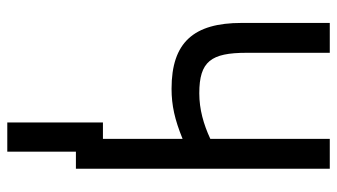

<svg xmlns="http://www.w3.org/2000/svg" viewBox="-224 -530 947 540"><g transform="rotate(90 250.0 -260.5)"><path d="M325 193H407V0H455V-714H371V-378C330 -359 288 -347 243 -347C153 -347 129 -380 129 -480V-714H45V-466C45 -331 100 -269 230 -269C277 -269 317 -278 371 -300V-76H325Z"/></g></svg>

Font: Noto Sans Mono ExtraCondensed
Style: Regular
Weight: 400
Width: 2
Designer: Monotype Design Team
Foundry: Monotype Imaging Inc.
Version: Version 2.014